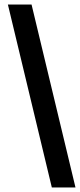

<svg xmlns="http://www.w3.org/2000/svg" viewBox="-20 -773 355 852"><path d="M210 59 15 -753H120L315 59Z"/></svg>

Font: Muli
Style: Bold Italic
Weight: 700
Italic angle: -4.541°
Designer: Vernon Adams
Foundry: Vernon Adams
Version: Version 2.100; ttfautohint (v1.8.1.43-b0c9)